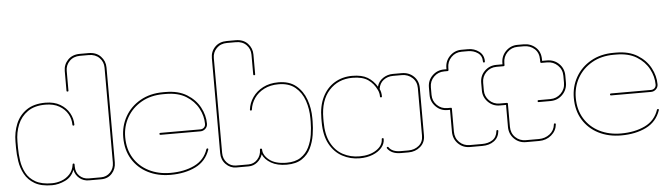

<svg xmlns="http://www.w3.org/2000/svg" viewBox="-48 -973 4112 1178"><g transform="rotate(-5 2007.5 -384.0)"><path d="M231 10Q164 10 124 -13.5Q84 -37 63.5 -74.5Q43 -112 36.5 -155Q30 -198 30 -238V-275Q30 -334 51 -385Q72 -436 117 -467Q162 -498 233 -498Q287 -498 324 -476Q361 -454 380 -420Q399 -386 399 -349Q399 -343 393 -343Q387 -343 387 -349Q387 -384 369.5 -415Q352 -446 317.5 -466Q283 -486 232 -486Q165 -486 123 -456.5Q81 -427 61.5 -379Q42 -331 42 -275V-238Q42 -199 48 -157.5Q54 -116 73 -80.5Q92 -45 130 -23.5Q168 -2 231 -2Q261 -2 290 -12.5Q319 -23 340.5 -46Q362 -69 367 -105Q367 -111 373 -111Q379 -111 379 -105V-92Q379 -56 402 -34Q425 -12 458 -12H534Q568 -12 591 -36Q614 -60 614 -96V-681Q614 -716 589.5 -741Q565 -766 524 -766H470Q430 -766 405.5 -741Q381 -716 381 -681V-559Q381 -554 375 -554Q369 -554 369 -559V-681Q369 -721 396.5 -749.5Q424 -778 470 -778H524Q571 -778 598.5 -749Q626 -720 626 -681V-96Q626 -56 600.5 -28Q575 0 534 0H458Q425 0 400.5 -20Q376 -40 369 -73Q353 -29 312 -9.5Q271 10 231 10Z M961 10Q883 10 822 -21Q761 -52 726 -109Q691 -166 691 -244Q691 -314 724 -372Q757 -430 817.5 -464.5Q878 -499 958 -499H973Q1052 -499 1104.5 -466.5Q1157 -434 1183.5 -384.5Q1210 -335 1210 -283Q1210 -265 1197 -252.5Q1184 -240 1166 -240H921Q914 -240 914 -246Q914 -252 921 -252H1166Q1180 -252 1189 -260.5Q1198 -269 1198 -283Q1198 -332 1173 -379Q1148 -426 1098.5 -456.5Q1049 -487 973 -487H958Q881 -487 823.5 -454Q766 -421 734.5 -366Q703 -311 703 -244Q703 -170 736.5 -115.5Q770 -61 828.5 -31.5Q887 -2 961 -2Q1046 -2 1108.5 -32Q1171 -62 1193 -128Q1195 -132 1199 -132Q1203 -132 1204 -129Q1205 -126 1204 -124Q1180 -54 1115 -22Q1050 10 961 10Z M1676 10Q1618 10 1580 -12Q1542 -34 1528 -67Q1519 -38 1495.5 -19Q1472 0 1442 0H1366Q1329 0 1302 -27.5Q1275 -55 1275 -96V-681Q1275 -722 1302.5 -750Q1330 -778 1376 -778H1430Q1477 -778 1504 -749Q1531 -720 1531 -681V-559Q1531 -554 1525 -554Q1519 -554 1519 -559V-681Q1519 -716 1495 -741Q1471 -766 1430 -766H1376Q1336 -766 1311.5 -741Q1287 -716 1287 -681V-96Q1287 -60 1310 -36Q1333 -12 1366 -12H1442Q1475 -12 1497.5 -36.5Q1520 -61 1520 -96Q1520 -102 1526 -102Q1533 -102 1533 -96Q1533 -61 1570 -31.5Q1607 -2 1676 -2Q1730 -2 1763.5 -24.5Q1797 -47 1814.5 -83Q1832 -119 1838.5 -160.5Q1845 -202 1845 -241V-261Q1845 -318 1827.5 -369.5Q1810 -421 1771 -453.5Q1732 -486 1668 -486Q1617 -486 1579 -466.5Q1541 -447 1519 -415Q1497 -383 1492 -345Q1492 -340 1486 -340Q1480 -340 1480 -346Q1485 -387 1509 -421.5Q1533 -456 1573.5 -477Q1614 -498 1668 -498Q1735 -498 1776.5 -464Q1818 -430 1837.5 -376Q1857 -322 1857 -261V-241Q1857 -202 1850 -158Q1843 -114 1824.5 -76Q1806 -38 1770 -14Q1734 10 1676 10Z M2126 10Q2068 10 2019 -16.5Q1970 -43 1941 -96.5Q1912 -150 1912 -232V-253Q1912 -331 1939 -385.5Q1966 -440 2014 -469Q2062 -498 2123 -498Q2182 -498 2217 -477Q2252 -456 2275 -418Q2283 -450 2311 -469Q2339 -488 2373 -488H2427Q2471 -488 2500.5 -460Q2530 -432 2530 -388V-95Q2530 -52 2499.5 -26Q2469 0 2427 0H2380Q2322 0 2297 -36Q2295 -39 2296.5 -42Q2298 -45 2302 -45Q2306 -45 2307 -42Q2327 -12 2380 -12H2427Q2465 -12 2491.5 -34Q2518 -56 2518 -95V-388Q2518 -427 2491.5 -451.5Q2465 -476 2427 -476H2373Q2339 -476 2314 -457Q2289 -438 2284 -403Q2294 -383 2294 -357Q2294 -351 2288 -351Q2282 -351 2282 -357Q2282 -379 2273 -397Q2254 -438 2219.5 -462Q2185 -486 2123 -486Q2035 -486 1979.5 -425Q1924 -364 1924 -253V-232Q1924 -153 1951 -102Q1978 -51 2024 -26.5Q2070 -2 2126 -2Q2188 -2 2229 -29Q2270 -56 2270 -96Q2270 -101 2276 -101Q2282 -101 2282 -95Q2282 -66 2261.5 -42Q2241 -18 2205.5 -4Q2170 10 2126 10Z M3150 0Q3107 0 3077.5 -29.5Q3048 -59 3048 -103V-238H3010Q2967 -238 2937.5 -268Q2908 -298 2908 -339V-386Q2908 -430 2938 -459Q2968 -488 3010 -488H3048V-495Q3048 -539 3078 -569Q3108 -599 3150 -599H3188Q3231 -599 3261.5 -571.5Q3292 -544 3292 -497V-488H3322Q3366 -488 3396 -458.5Q3426 -429 3426 -385V-342Q3426 -299 3396 -268.5Q3366 -238 3322 -238H3249Q3243 -238 3243 -244Q3243 -250 3249 -250H3322Q3360 -250 3387 -276.5Q3414 -303 3414 -342V-385Q3414 -424 3387 -450Q3360 -476 3322 -476H3287Q3280 -476 3280 -483V-497Q3280 -539 3253.5 -563Q3227 -587 3188 -587H3150Q3112 -587 3086 -560.5Q3060 -534 3060 -495V-483Q3060 -476 3053 -476H3010Q2972 -476 2946 -450Q2920 -424 2920 -386V-339Q2920 -302 2946 -276Q2972 -250 3010 -250H3054Q3060 -250 3060 -244V-103Q3060 -63 3086 -37.5Q3112 -12 3150 -12H3231Q3269 -12 3297.5 -34Q3326 -56 3330 -93Q3330 -99 3336 -99Q3342 -99 3342 -93Q3338 -53 3306.5 -26.5Q3275 0 3231 0ZM2688 -238Q2645 -238 2615.5 -268Q2586 -298 2586 -339V-386Q2586 -430 2616 -459Q2646 -488 2688 -488H2703V-495Q2703 -539 2733 -569Q2763 -599 2805 -599H2846Q2884 -599 2913 -577Q2942 -555 2942 -516Q2942 -509 2936 -509Q2930 -509 2930 -516Q2930 -551 2904 -569Q2878 -587 2843 -587H2805Q2767 -587 2741 -560.5Q2715 -534 2715 -495V-483Q2715 -476 2708 -476H2688Q2650 -476 2624 -450Q2598 -424 2598 -386V-339Q2598 -302 2624 -276Q2650 -250 2688 -250H2709Q2715 -250 2715 -244V-103Q2715 -63 2741 -37.5Q2767 -12 2805 -12H2881Q2919 -12 2945 -29Q2971 -46 2975 -83Q2975 -89 2981 -89Q2987 -89 2987 -83Q2983 -43 2954 -21.5Q2925 0 2881 0H2805Q2762 0 2732.5 -29.5Q2703 -59 2703 -103V-238Z M3736 10Q3658 10 3597 -21Q3536 -52 3501 -109Q3466 -166 3466 -244Q3466 -314 3499 -372Q3532 -430 3592.5 -464.5Q3653 -499 3733 -499H3748Q3827 -499 3879.5 -466.5Q3932 -434 3958.5 -384.5Q3985 -335 3985 -283Q3985 -265 3972 -252.5Q3959 -240 3941 -240H3696Q3689 -240 3689 -246Q3689 -252 3696 -252H3941Q3955 -252 3964 -260.5Q3973 -269 3973 -283Q3973 -332 3948 -379Q3923 -426 3873.5 -456.5Q3824 -487 3748 -487H3733Q3656 -487 3598.5 -454Q3541 -421 3509.5 -366Q3478 -311 3478 -244Q3478 -170 3511.5 -115.5Q3545 -61 3603.5 -31.5Q3662 -2 3736 -2Q3821 -2 3883.5 -32Q3946 -62 3968 -128Q3970 -132 3974 -132Q3978 -132 3979 -129Q3980 -126 3979 -124Q3955 -54 3890 -22Q3825 10 3736 10Z"/></g></svg>

Font: Moirai One
Style: Regular
Weight: 400
Designer: Jiyeon Park
Foundry: JAMO
Version: Version 1.000; ttfautohint (v1.8.4.7-5d5b);gftools[0.9.29]